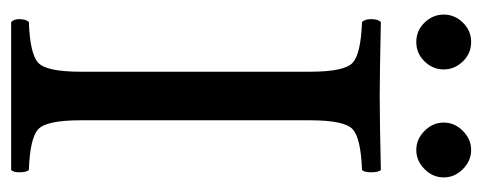

<svg xmlns="http://www.w3.org/2000/svg" viewBox="-274 -570 845 336"><g transform="rotate(90 148.0 -402.5)"><path d="M191 -122Q191 -62 206.5 -47.5Q222 -33 278 -31Q282 -27 282 -14Q282 -4 278 0Q258 0 233 0Q217 0 186 0Q160 0 149 0Q138 0 112 0Q81 0 65 0Q39 0 19 0Q14 -5 14 -14Q14 -26 19 -31Q75 -33 90.5 -47.5Q106 -62 106 -122V-523Q106 -583 90.5 -597.5Q75 -612 19 -614Q14 -619 14 -630Q14 -642 19 -647Q113 -645 148 -645Q190 -645 278 -647Q282 -643 282 -630Q282 -618 278 -614Q222 -612 206.5 -597.5Q191 -583 191 -523ZM209.5 -723.5Q195 -738 195 -757Q195 -776 209.5 -790.5Q224 -805 243 -805Q262 -805 276.5 -790.5Q291 -776 291 -757Q291 -738 276.5 -723.5Q262 -709 243 -709Q224 -709 209.5 -723.5ZM20 -723.5Q6 -738 6 -757Q6 -776 20 -790.5Q34 -805 54 -805Q74 -805 88 -790.5Q102 -776 102 -757Q102 -738 88 -723.5Q74 -709 54 -709Q34 -709 20 -723.5Z"/></g></svg>

Font: Triodion Unicode
Style: Normal
Weight: 400
Version: Version 1.1